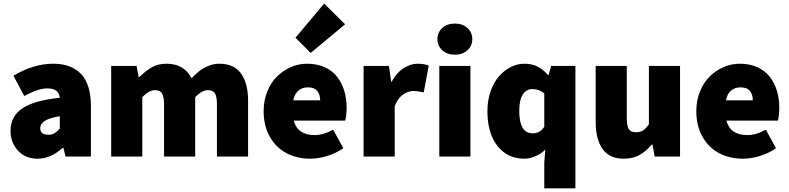

<svg xmlns="http://www.w3.org/2000/svg" viewBox="-20 -864 4358 1060"><path d="M38.1 -142.1Q38.1 -221.2 102.8 -265.4Q167.5 -309.6 310.1 -324.2Q307.1 -351.1 290.3 -363.5Q273.4 -376 240.2 -376Q191.9 -376 113.8 -334L54.2 -445.8Q164.6 -512.2 273.9 -512.2Q374.5 -512.2 428.2 -454.8Q481.9 -397.5 481.9 -277.8V0H341.8L330.1 -47.9H326.2Q259.8 12.2 188 12.2Q119.6 12.2 78.9 -32.7Q38.1 -77.6 38.1 -142.1ZM202.1 -155.8Q202.1 -120.1 248 -120.1Q267.1 -120.1 280.8 -128.4Q294.4 -136.7 310.1 -153.8V-222.2Q202.1 -206.1 202.1 -155.8Z M593.8 0V-500H733.9L745.6 -439H749.5Q786.1 -474.6 819.8 -493.4Q853.5 -512.2 899.4 -512.2Q996.1 -512.2 1037.6 -432.1Q1062 -457 1081.3 -472.4Q1100.6 -487.8 1130.1 -500Q1159.7 -512.2 1191.4 -512.2Q1271.5 -512.2 1310.5 -458.3Q1349.6 -404.3 1349.6 -308.1V0H1177.7V-286.1Q1177.7 -332.5 1166 -349.4Q1154.3 -366.2 1127.4 -366.2Q1095.7 -366.2 1057.6 -328.1V0H885.7V-286.1Q885.7 -332.5 874 -349.4Q862.3 -366.2 835.4 -366.2Q803.7 -366.2 765.6 -328.1V0Z M1435.5 -250Q1435.5 -309.1 1455.8 -359.1Q1476.1 -409.2 1509.8 -442.1Q1543.5 -475.1 1586.4 -493.7Q1629.4 -512.2 1675.3 -512.2Q1729.5 -512.2 1771.7 -493.4Q1814 -474.6 1840.3 -441.2Q1866.7 -407.7 1880.1 -364.3Q1893.6 -320.8 1893.6 -270Q1893.6 -228.5 1886.2 -198.2H1601.6Q1623 -118.2 1717.3 -118.2Q1765.6 -118.2 1819.3 -147.9L1875.5 -45.9Q1835.9 -18.1 1786.6 -2.9Q1737.3 12.2 1693.4 12.2Q1619.6 12.2 1561.8 -18.3Q1503.9 -48.8 1469.7 -108.9Q1435.5 -168.9 1435.5 -250ZM1599.1 -310.1H1747.6Q1747.6 -341.8 1731.4 -361.8Q1715.3 -381.8 1679.2 -381.8Q1648.9 -381.8 1627.4 -363.8Q1606 -345.7 1599.1 -310.1ZM1611.3 -655.8 1769.5 -844.2 1885.3 -730 1695.3 -571.8Z M1987.3 0V-500H2127.4L2139.2 -414.1H2143.1Q2169.4 -462.4 2207.8 -487.3Q2246.1 -512.2 2285.2 -512.2Q2322.3 -512.2 2347.2 -502L2319.3 -354Q2283.2 -361.8 2263.2 -361.8Q2232.9 -361.8 2204.3 -341.6Q2175.8 -321.3 2159.2 -277.8V0Z M2422.1 -586.2Q2395 -610.4 2395 -647.9Q2395 -685.5 2422.1 -709.7Q2449.2 -733.9 2491.2 -733.9Q2533.2 -733.9 2560.3 -709.7Q2587.4 -685.5 2587.4 -647.9Q2587.4 -610.4 2560.3 -586.2Q2533.2 -562 2491.2 -562Q2449.2 -562 2422.1 -586.2ZM2405.3 0V-500H2577.1V0Z M2670.9 -250Q2670.9 -309.6 2688.5 -359.9Q2706.1 -410.2 2734.9 -442.9Q2763.7 -475.6 2800 -493.9Q2836.4 -512.2 2875 -512.2Q2915 -512.2 2945.8 -497.6Q2976.6 -482.9 3004.9 -450.2H3008.8L3022.9 -500H3156.7V175.8H2984.9V33.2L2990.7 -38.1Q2968.3 -15.6 2936.5 -1.7Q2904.8 12.2 2875 12.2Q2781.7 12.2 2726.3 -58.3Q2670.9 -128.9 2670.9 -250ZM2846.7 -252Q2846.7 -127.9 2920.9 -127.9Q2961.4 -127.9 2984.9 -164.1V-348.1Q2958.5 -372.1 2917 -372.1Q2886.7 -372.1 2866.7 -342.8Q2846.7 -313.5 2846.7 -252Z M3268.6 -191.9V-500H3440.4V-213.9Q3440.4 -167.5 3451.9 -150.6Q3463.4 -133.8 3490.2 -133.8Q3514.2 -133.8 3530 -143.8Q3545.9 -153.8 3562.5 -178.2V-500H3734.4V0H3594.2L3582.5 -65.9H3578.1Q3545.9 -27.3 3509.3 -7.6Q3472.7 12.2 3424.3 12.2Q3344.7 12.2 3306.6 -41.5Q3268.6 -95.2 3268.6 -191.9Z M3824.2 -250Q3824.2 -309.1 3844.5 -359.1Q3864.7 -409.2 3898.4 -442.1Q3932.1 -475.1 3975.1 -493.7Q4018.1 -512.2 4064 -512.2Q4118.2 -512.2 4160.4 -493.4Q4202.6 -474.6 4229 -441.2Q4255.4 -407.7 4268.8 -364.3Q4282.2 -320.8 4282.2 -270Q4282.2 -228.5 4274.9 -198.2H3990.2Q4011.7 -118.2 4106 -118.2Q4154.3 -118.2 4208 -147.9L4264.2 -45.9Q4224.6 -18.1 4175.3 -2.9Q4126 12.2 4082 12.2Q4008.3 12.2 3950.4 -18.3Q3892.6 -48.8 3858.4 -108.9Q3824.2 -168.9 3824.2 -250ZM3987.8 -310.1H4136.2Q4136.2 -341.8 4120.1 -361.8Q4104 -381.8 4067.9 -381.8Q4037.6 -381.8 4016.1 -363.8Q3994.6 -345.7 3987.8 -310.1Z"/></svg>

Font: Source Sans Pro Black
Style: Regular
Weight: 900
Designer: Paul D. Hunt
Foundry: Adobe Systems Incorporated
Version: Version 2.020;PS 2.0;hotconv 1.0.86;makeotf.lib2.5.63406